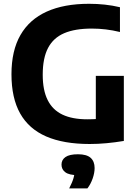

<svg xmlns="http://www.w3.org/2000/svg" viewBox="-20 -770 753 1038"><path d="M464.5 8.5Q324 8.5 230 -32.2Q136 -73 89 -156.5Q42 -240 42 -368.5Q42 -496 90.5 -580.5Q139 -665 232.5 -707.2Q326 -749.5 461.5 -749.5Q505 -749.5 546.8 -745Q588.5 -740.5 628.5 -731V-597Q589.5 -606.5 551.8 -611Q514 -615.5 476 -615.5Q385.5 -615.5 327 -590.5Q268.5 -565.5 239.8 -510.8Q211 -456 211 -366Q211 -282 237.8 -228.8Q264.5 -175.5 318 -150.2Q371.5 -125 452 -125Q482.5 -125 512.5 -127.2Q542.5 -129.5 567.5 -133.5L498 -73V-360H649.5V-8Q601.5 0 555.8 4.2Q510 8.5 464.5 8.5ZM354 248.5Q371 215.5 377.5 192.5Q384 169.5 384 144.5L413.5 177H402Q354.5 177 333.5 161.5Q312.5 146 312.5 120Q312.5 94 334 79Q355.5 64 401.5 64Q448.5 64 470 83.2Q491.5 102.5 491.5 138.5Q491.5 165 480.8 195.5Q470 226 452.5 248.5Z"/></svg>

Font: Encode Sans Condensed Thin
Style: Bold
Weight: 700
Version: Version 3.002